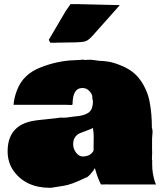

<svg xmlns="http://www.w3.org/2000/svg" viewBox="-20 -896 809 934"><path d="M720.7 -111.8 720.2 -107.4V-97.2Q720.2 -50.8 734.4 -9.3L739.3 1.5H518.6L501 1Q481.4 1 471.2 1.5Q455.6 -27.8 441.4 -78.6Q435.1 -65.4 419.7 -48.6Q404.3 -31.7 397 -31.7Q325.2 3.4 287.1 8.3Q231.4 17.6 227.3 17.6Q223.1 17.6 223.1 17.6Q106.4 17.6 46.9 -63.5Q17.1 -105 17.1 -159.7Q17.1 -278.3 127.4 -305.2Q155.8 -312 236.8 -319.3L252.9 -320.8L275.4 -324.2L280.3 -323.7H292Q308.6 -323.7 317.9 -326.2L344.2 -329.6Q411.6 -334.5 425.3 -365.7Q432.1 -381.3 432.1 -405.3Q429.2 -410.2 429.2 -423.8Q429.2 -437.5 415.3 -452.6Q401.4 -467.8 382.3 -467.8H379.9Q333 -467.8 333 -388.2Q330.6 -384.3 325 -385.3Q319.3 -386.2 297.9 -386.2H45.9Q48.3 -420.9 63.5 -459Q92.3 -534.2 175 -567.1Q257.8 -600.1 339.4 -603L368.7 -604.5L384.3 -606Q387.2 -606 390.1 -604.5H396.5L418.5 -605.5Q425.3 -605.5 449.2 -602.1L463.4 -600.1Q466.8 -599.6 474.1 -599.6Q481.4 -599.6 504.9 -596.4Q528.3 -593.3 563.2 -579.6Q598.1 -565.9 622.3 -547.9Q646.5 -529.8 664.1 -504.4Q697.3 -456.5 708 -400.1Q718.8 -343.8 718.8 -275.4Q722.2 -264.2 722.2 -254.9L719.7 -221.2V-164.6Q720.2 -163.6 720.2 -156.2L719.2 -123V-118.7Q720.7 -116.2 720.7 -111.8ZM435.5 -210.9 436 -226.6Q436 -251 432.1 -273.4Q421.4 -267.6 400.9 -260.3Q380.4 -252.9 368.2 -247.8Q356 -242.7 345.9 -229.7Q335.9 -216.8 335.9 -194.3Q335.9 -171.9 350.3 -153.3Q364.7 -134.8 381.8 -134.8Q418.5 -134.8 434.1 -161.1L435.1 -166L435.5 -196.3ZM256.3 -688.5 248.5 -688H224.6L217.3 -702.1L299.3 -841.8Q320.3 -872.6 323.2 -876H357.4L561.5 -871.1V-869.6Q542 -847.2 497.6 -797.6Q453.1 -748 432.1 -724.1Q411.1 -700.2 395.8 -695.3Q380.4 -690.4 345.7 -689.9Z"/></svg>

Font: Bowlby One
Style: Regular
Weight: 400
Designer: vernon adams
Foundry: vernon adams
Version: Version 1.001